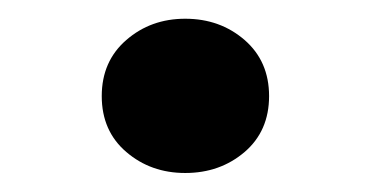

<svg xmlns="http://www.w3.org/2000/svg" viewBox="-20 -207 389 204"><path d="M88.1 -104.9Q88.1 -141.9 114.2 -164.5Q140.2 -187.1 176.8 -187.1Q213.8 -187.1 239.9 -164.5Q265.9 -141.9 265.9 -104.9Q265.9 -67.8 239.9 -45.5Q213.8 -23.2 176.8 -23.2Q140.2 -23.2 114.2 -45.5Q88.1 -67.8 88.1 -104.9Z"/></svg>

Font: Pinar DS4 ExtraBold
Style: Regular
Weight: 800
Designer: Amin Abedi
Version: Version 3.000